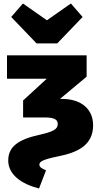

<svg xmlns="http://www.w3.org/2000/svg" viewBox="-20 -850 572 1097"><path d="M385 -830 248 -734 111 -830 44 -753 189 -602H307L452 -753ZM203 227 243 123C219 114 205 104 205 91C205 74 221 62 314 43C419 22 512 -18 512 -134C512 -224 448 -285 332 -285H323L475 -412V-534H20V-400H247L112 -276V-179H233C289 -179 310 -168 310 -141C310 -111 282 -97 202 -79C85 -53 27 -12 27 67C27 147 101 201 203 227Z"/></svg>

Font: Fira Sans Heavy
Style: Regular
Weight: 900
Designer: bBox Type GmbH & Carrois Corporate GbR & Edenspiekermann AG
Foundry: bBox Type GmbH & Carrois Corporate GbR & Edenspiekermann AG
Version: Version 4.300;PS 004.300;hotconv 1.0.88;makeotf.lib2.5.64775